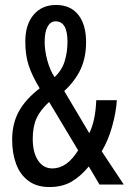

<svg xmlns="http://www.w3.org/2000/svg" viewBox="-20 -744 519 774"><path d="M206 -724Q264 -724 295.5 -684.5Q327 -645 327 -574Q327 -513 305.5 -466Q284 -419 239 -377L340 -207Q365 -258 368 -340H451Q448 -291 432 -234Q416 -177 390 -134L479 0H381L338 -73Q305 -33 268 -11.5Q231 10 179 10Q128 10 94.5 -15Q61 -40 45 -83Q29 -126 29 -181Q29 -245 55.5 -294Q82 -343 140 -388Q109 -439 95.5 -480.5Q82 -522 82 -577Q82 -645 115.5 -684.5Q149 -724 206 -724ZM204 -658Q184 -658 172 -637Q160 -616 160 -575Q160 -541 170.5 -501.5Q181 -462 200 -433Q229 -460 240.5 -496.5Q252 -533 252 -576Q252 -658 204 -658ZM178 -333Q142 -300 127 -266.5Q112 -233 112 -184Q112 -129 133.5 -97Q155 -65 191 -65Q250 -65 295 -138Z"/></svg>

Font: Noto Sans Tamil ExtraCondensed
Style: Regular
Weight: 400
Width: 2
Designer: Jelle Bosma - Monotype Design Team
Foundry: Monotype Imaging Inc.
Version: Version 2.004; ttfautohint (v1.8.4.7-5d5b)